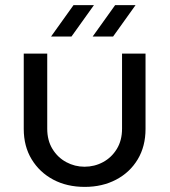

<svg xmlns="http://www.w3.org/2000/svg" viewBox="-20 -720 664 752"><path d="M312 12Q242 12 188.5 -16.5Q135 -45 104 -96Q73 -147 73 -215V-510H165V-216Q165 -170 185.5 -136.5Q206 -103 239.5 -85Q273 -67 311 -67Q350 -67 383.5 -85Q417 -103 437.5 -136.5Q458 -170 458 -216V-510H550V-215Q550 -147 519.5 -96Q489 -45 435 -16.5Q381 12 312 12ZM343 -577 431 -700H511L423 -577ZM180 -577 268 -700H348L260 -577Z"/></svg>

Font: MuseoModerno
Style: Regular
Weight: 400
Designer: Pablo Cosgaya, Héctor Gatti, Marcela Romero, and the Authors of The MuseoModerno Project.
Foundry: Omnibus-Type Team
Version: Version 1.001